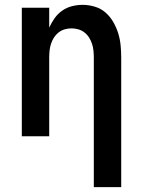

<svg xmlns="http://www.w3.org/2000/svg" viewBox="-20 -562 590 792"><path d="M367 210V-325Q367 -339 365.5 -353.5Q364 -368 359.5 -381.5Q355 -395 347.5 -407Q340 -419 328.5 -428Q317 -437 303 -441Q289 -445 275 -445Q261 -445 247 -441Q233 -437 221.5 -428Q210 -419 202.5 -407Q195 -395 190.5 -381.5Q186 -368 184.5 -353.5Q183 -339 183 -325V0H70V-530H183V-448Q192 -468 205 -486.5Q218 -505 236.5 -518Q255 -531 277 -536.5Q299 -542 321 -542Q346 -542 371 -534.5Q396 -527 415 -510.5Q434 -494 447 -471.5Q460 -449 467.5 -425Q475 -401 477.5 -375.5Q480 -350 480 -325V210Z"/></svg>

Font: Lode Term
Style: Bold
Weight: 700
Monospace: yes
Designer: Belleve Invis
Foundry: Belleve Invis
Version: Version 29.2.0